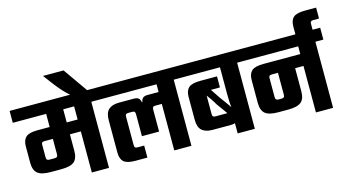

<svg xmlns="http://www.w3.org/2000/svg" viewBox="-109 -1173 2720 1512"><g transform="rotate(-15 1251.0 -417.0)"><path d="M252 -564H391V-200Q391 -139 360.5 -113Q330 -87 255 -87H168Q93 -87 62 -113Q31 -139 31 -200V-333Q31 -384 57.5 -408Q84 -432 153 -432H553V-335H184Q171 -335 165 -330.5Q159 -326 159 -312V-210Q159 -194 165.5 -189Q172 -184 185 -184H225Q238 -184 245 -189Q252 -194 252 -210ZM480 -565H620V0H480ZM-20 -636H684V-539H-20Z M473 -834 616 -630H480Q451 -654 423 -684.5Q395 -715 366 -753L305 -834Z M644 -636H1354V-539H644ZM950 -476Q977 -476 989 -464.5Q1001 -453 1004 -432H1008Q1011 -453 1023 -464.5Q1035 -476 1061 -476H1171V-379H1100Q1085 -379 1080 -373Q1075 -367 1075 -353V-174H935V-353Q935 -367 930 -373Q925 -379 910 -379H880Q866 -379 860 -374Q854 -369 854 -353V-121Q854 -108 860 -103Q866 -98 880 -98H933V0H836Q767 0 741 -24Q715 -48 715 -99V-363Q715 -424 744 -450Q773 -476 830 -476ZM1292 0H1152V-561H1292Z M1314 -636H1873V-539H1314ZM1628 -476V-386H1554L1606 -308Q1622 -287 1638 -264.5Q1654 -242 1664.5 -227Q1675 -212 1675 -212Q1675 -212 1673.5 -221.5Q1672 -231 1670.5 -256Q1669 -281 1669 -325V-593H1809V0H1669V-102L1675 -116L1568 -264Q1556 -286 1539.5 -310Q1523 -334 1510 -351V-201Q1510 -185 1516 -180Q1522 -175 1535 -175H1655Q1668 -175 1674.5 -180.5Q1681 -186 1681 -202L1694 -141Q1694 -109 1682.5 -93.5Q1671 -78 1634 -78H1485Q1429 -78 1399.5 -104Q1370 -130 1370 -191V-377Q1370 -428 1396 -452Q1422 -476 1492 -476Z M2307 -565H2447V0H2307ZM1833 -636H2512V-539H1833ZM2239 -191Q2239 -130 2208.5 -104Q2178 -78 2102 -78H2021Q1946 -78 1915 -104Q1884 -130 1884 -191V-377Q1884 -428 1910.5 -452Q1937 -476 2006 -476H2381V-379H2050Q2036 -379 2030 -374Q2024 -369 2024 -356V-201Q2024 -185 2031 -180Q2038 -175 2051 -175H2072Q2086 -175 2092.5 -180Q2099 -185 2099 -201V-403H2239Z M2522 -708H2475Q2462 -708 2456 -703Q2450 -698 2450 -685V-622H2310V-699Q2310 -750 2336 -773.5Q2362 -797 2432 -797H2522Z"/></g></svg>

Font: Teko Light SemiBold
Style: Regular
Weight: 600
Version: Version 2.000;gftools[0.9.28.dev9+g7d2139d.d20230707]